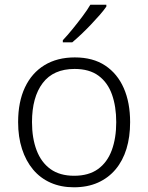

<svg xmlns="http://www.w3.org/2000/svg" viewBox="-20 -786 630 816"><path d="M533 -267Q533 -204 517.5 -153.5Q502 -103 471.5 -66.5Q441 -30 396.5 -10Q352 10 294 10Q239 10 195 -9.5Q151 -29 120.5 -65.5Q90 -102 73.5 -153Q57 -204 57 -267Q57 -353 86 -414.5Q115 -476 169 -509Q223 -542 298 -542Q375 -542 427 -507.5Q479 -473 506 -411.5Q533 -350 533 -267ZM116 -267Q116 -199 135.5 -147.5Q155 -96 194.5 -67.5Q234 -39 295 -39Q357 -39 396.5 -67.5Q436 -96 455 -147.5Q474 -199 474 -267Q474 -333 456 -384Q438 -435 399 -464Q360 -493 297 -493Q207 -493 161.5 -433Q116 -373 116 -267ZM432 -758Q421 -742 404 -722.5Q387 -703 367 -682Q347 -661 326.5 -641.5Q306 -622 287 -606H247V-615Q266 -635 288 -662Q310 -689 331 -717Q352 -745 364 -766H432Z"/></svg>

Font: Noto Sans Khmer Light
Style: Regular
Weight: 300
Version: Version 2.003